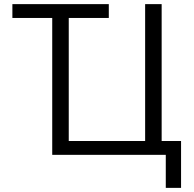

<svg xmlns="http://www.w3.org/2000/svg" viewBox="-20 -750 942 930"><path d="M40 -730H507V-663H313V-67H683V-730H763V-67H857V160H783V0H233V-663H40Z"/></svg>

Font: M PLUS 1p
Style: Regular
Weight: 400
Version: Version 1.062